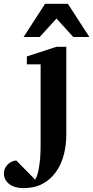

<svg xmlns="http://www.w3.org/2000/svg" viewBox="-110 -742 482 993"><path d="M232.9 -46.9Q232.9 -20 229.7 6.6Q226.6 33.2 220 58.3Q213.4 83.5 203.1 106.4Q192.9 129.4 178.2 148.9Q150.9 187 109.4 209Q67.9 231 9.8 231Q-10.3 231 -28.3 226.1Q-46.4 221.2 -60.1 211.4Q-73.7 201.7 -81.8 187.5Q-89.8 173.3 -89.8 154.8Q-89.8 141.6 -84.7 129.9Q-79.6 118.2 -70.8 109.1Q-62 100.1 -50.3 94.5Q-38.6 88.9 -25.9 87.9L71.8 187Q77.6 177.7 82 164.8Q86.4 151.9 89.4 137.2Q92.3 122.6 94.2 107.2Q96.2 91.8 97.7 77.1Q100.1 43 100.1 4.9V-409.2H28.8V-450.2L182.1 -500H232.9ZM269 -550.8 182.1 -646 95.2 -550.8H12.2L123 -722.2H241.2L352.1 -550.8Z"/></svg>

Font: Charis SIL Viet
Style: Bold
Weight: 700
Foundry: SIL International
Version: Version 5.000